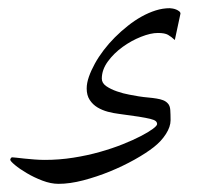

<svg xmlns="http://www.w3.org/2000/svg" viewBox="-20 -330 497 466"><path d="M404.3 -232.9Q396 -240.7 387.9 -245.4Q379.9 -250 363.3 -250Q345.7 -250 322.3 -240.7Q298.8 -231.4 277.6 -216.1Q256.3 -200.7 241.7 -180.7Q227.1 -160.6 227.1 -139.2Q227.1 -128.4 238 -120.8Q249 -113.3 263.9 -108.2Q278.8 -103 293.7 -100.3Q308.6 -97.7 316.4 -96.2Q329.1 -94.2 340.1 -93.3Q351.1 -92.3 360.1 -90.8Q369.1 -89.4 376 -86.7Q382.8 -84 387.2 -79.1Q392.6 -73.7 393.3 -63Q394 -52.2 394 -38.1Q394 -22.5 382.8 -4.9Q371.6 12.7 353.5 26.9Q335 41.5 306.6 57.4Q278.3 73.2 246.6 86.2Q214.8 99.1 182.1 107.7Q149.4 116.2 122.1 116.2Q103.5 116.2 83 108.4Q62.5 100.6 45.2 90.3Q27.8 80.1 16.4 70.6Q4.9 61 4.9 57.6Q4.9 56.2 6.3 54Q7.8 51.8 9.3 51.8Q11.2 51.8 19.5 52.7Q27.8 53.7 39.3 54.9Q50.8 56.2 64 57.1Q77.1 58.1 88.9 58.1Q124 58.1 158 52.7Q191.9 47.4 222.2 38.8Q252.4 30.3 278.1 20Q303.7 9.8 322 0.2Q340.3 -9.3 350.8 -17.1Q361.3 -24.9 361.3 -28.8Q361.3 -33.2 357.9 -36.1Q354.5 -39.1 344.7 -41.5Q335 -43.9 316.4 -46.9Q297.9 -49.8 268.1 -53.7Q255.4 -55.2 241.7 -58.8Q228 -62.5 216.6 -69.3Q205.1 -76.2 197.8 -87.4Q190.4 -98.6 190.4 -115.2Q190.4 -128.4 195.8 -143.8Q201.2 -159.2 210.2 -175.5Q219.2 -191.9 231.7 -208.3Q244.1 -224.6 258.8 -239.3Q273.9 -254.4 290.3 -267.3Q306.6 -280.3 323.7 -289.8Q340.8 -299.3 357.9 -304.7Q375 -310.1 392.1 -310.1Q394.5 -310.1 398.9 -309.3Q403.3 -308.6 407.5 -306.9Q411.6 -305.2 414.8 -302.7Q418 -300.3 418 -296.9Z"/></svg>

Font: Scheherazade
Style: Regular
Weight: 400
Designer: SIL International
Foundry: SIL International
Version: Version 2.100 (build 932/914)